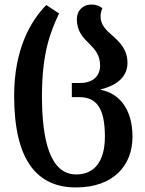

<svg xmlns="http://www.w3.org/2000/svg" viewBox="-20 -569 638 842"><path d="M313 253C478 253 561 156 561 31C561 -93 501 -160 422 -175V-177C501 -197 539 -238 539 -293C539 -352 505 -384 473 -413C446 -436 421 -460 421 -496C421 -508 423 -520 429 -533C418 -542 404 -549 381 -549C340 -549 317 -519 317 -485C317 -434 342 -406 369 -380C395 -354 419 -328 419 -283C419 -237 390 -205 330 -205H295V-143H328C403 -143 440 -95 440 30C440 139 394 196 314 196C200 196 164 47 164 -148C164 -339 202 -431 239 -510L183 -547C113 -476 42 -351 42 -149C42 136 144 253 313 253Z"/></svg>

Font: Noto Serif Georgian Condensed SemiBold
Style: Regular
Weight: 600
Width: 3
Designer: Monotype Design Team, Akaki Razmadze
Foundry: Google LLC
Version: Version 2.003